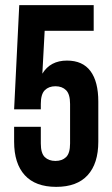

<svg xmlns="http://www.w3.org/2000/svg" viewBox="-20 -720 436 748"><path d="M139 -226V-161Q139 -123 154.5 -108Q170 -93 196 -93Q222 -93 237.5 -108Q253 -123 253 -161V-315Q253 -353 237.5 -368.5Q222 -384 196 -384Q170 -384 154.5 -368.5Q139 -353 139 -315V-294H35L55 -700H345V-600H154L145 -433Q176 -484 241 -484Q302 -484 332.5 -443Q363 -402 363 -324V-168Q363 -83 321.5 -37.5Q280 8 199 8Q118 8 76.5 -37.5Q35 -83 35 -168V-226Z"/></svg>

Font: SVN-Bebas Neue
Style: Bold
Weight: 700
Designer: Ryoichi Tsunekawa
Foundry: Ryoichi Tsunekawa
Version: Version 1.300; ttfautohint (v1.7.9-c794)